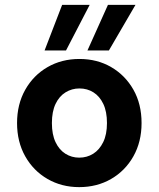

<svg xmlns="http://www.w3.org/2000/svg" viewBox="-20 -756 651 788"><path d="M305 12Q233 12 175 -21.5Q117 -55 83.5 -114.5Q50 -174 50 -251Q50 -328 83.5 -387.5Q117 -447 175 -480.5Q233 -514 306 -514Q379 -514 436.5 -480.5Q494 -447 527.5 -388Q561 -329 561 -251Q561 -174 527.5 -114.5Q494 -55 436 -21.5Q378 12 305 12ZM305 -109Q337 -109 362.5 -125Q388 -141 403.5 -172.5Q419 -204 419 -251Q419 -298 404 -329.5Q389 -361 363.5 -377Q338 -393 306 -393Q275 -393 249 -377Q223 -361 208 -329.5Q193 -298 193 -251Q193 -204 208 -172.5Q223 -141 248.5 -125Q274 -109 305 -109ZM339 -549 423 -736H536L427 -549ZM163 -549 235 -736H348L251 -549Z"/></svg>

Font: DM Sans 16pt ExtraBold
Style: Regular
Weight: 800
Version: Version 4.004;gftools[0.9.30]